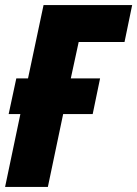

<svg xmlns="http://www.w3.org/2000/svg" viewBox="-25 -734 539 754"><path d="M55 -286H9L39 -426H85L146 -714H494L464 -569H284L253 -426H368L339 -286H223L163 0H-5Z"/></svg>

Font: Noto Sans UI CondBlack
Style: Italic
Weight: 900
Width: 3
Italic angle: -12°
Designer: Monotype Design Team
Foundry: Monotype Imaging Inc.
Version: Version 1.001